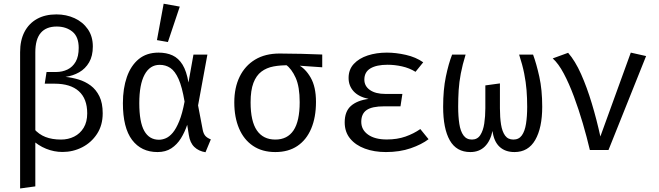

<svg xmlns="http://www.w3.org/2000/svg" viewBox="-20 -828 3640 1060"><path d="M291.5 -748.5Q346 -748.5 391.8 -727.5Q437.5 -706.5 465 -666.8Q492.5 -627 492.5 -571.5Q492.5 -519 472 -483.8Q451.5 -448.5 417.2 -429Q383 -409.5 342 -403.5Q377.5 -400 414 -389Q450.5 -378 480.5 -355.8Q510.5 -333.5 528.8 -296.2Q547 -259 547 -202.5Q547 -136.5 515.5 -88.5Q484 -40.5 433.5 -14.8Q383 11 325 11Q278.5 11 234.5 -6.8Q190.5 -24.5 153.5 -59.5L167 -117.5Q194.5 -86 231 -71.8Q267.5 -57.5 317 -57.5Q356.5 -57.5 389.2 -73.8Q422 -90 441.8 -122.5Q461.5 -155 461.5 -202Q461.5 -283 415.2 -324.5Q369 -366 281.5 -366H227L237 -430.5H289.5Q324 -430.5 352.5 -444.2Q381 -458 397.8 -487.2Q414.5 -516.5 414.5 -563.5Q414.5 -625 379.8 -653.2Q345 -681.5 293 -681.5Q235 -681.5 205 -646.5Q175 -611.5 175 -539V201L91 212.5V-540Q91 -605.5 115.2 -652Q139.5 -698.5 184.2 -723.5Q229 -748.5 291.5 -748.5Z M855 -537.5Q899.5 -537.5 932.5 -522.2Q965.5 -507 987.8 -471Q1010 -435 1020.5 -372.5L1048 -526.5H1125L1073.5 -246L1099.5 -109.5Q1104 -88.5 1114.2 -77.2Q1124.5 -66 1144 -58.5L1114.5 12.5Q1077 6.5 1053 -16.5Q1029 -39.5 1022.5 -82.5L1013.5 -139Q1000 -98.5 978.8 -64.2Q957.5 -30 926 -9.2Q894.5 11.5 849.5 11.5Q760 11.5 709.2 -55.5Q658.5 -122.5 658.5 -258.5Q658.5 -340 680.5 -403Q702.5 -466 746 -501.8Q789.5 -537.5 855 -537.5ZM861.5 -470Q807.5 -470 778.2 -415.8Q749 -361.5 749 -258.5Q749 -154 776.5 -105.2Q804 -56.5 857.5 -56.5Q876 -56.5 895.5 -64.8Q915 -73 933.8 -95.2Q952.5 -117.5 969.5 -159Q986.5 -200.5 999 -267Q985.5 -348 965.8 -392Q946 -436 920.2 -453Q894.5 -470 861.5 -470ZM883.5 -807.5 972.5 -791.5 907 -596 846.5 -606.5Z M1523.5 -532.5Q1580.5 -532.5 1645.2 -530.8Q1710 -529 1759 -527V-456.5L1615.5 -466.5L1575.5 -467.5Q1529 -468.5 1490.2 -461.2Q1451.5 -454 1423 -432.5Q1394.5 -411 1379 -370Q1363.5 -329 1363.5 -263Q1363.5 -158.5 1398.2 -108Q1433 -57.5 1500 -57.5Q1566.5 -57.5 1600.5 -108.2Q1634.5 -159 1634.5 -264Q1634.5 -349 1612.5 -398.2Q1590.5 -447.5 1557 -472.5L1623.5 -471.5Q1665.5 -451 1695 -399.8Q1724.5 -348.5 1724.5 -265.5Q1724.5 -180.5 1698.2 -118.2Q1672 -56 1622 -22.2Q1572 11.5 1500 11.5Q1427.5 11.5 1376.8 -22.8Q1326 -57 1299.8 -118.8Q1273.5 -180.5 1273.5 -263Q1273.5 -344 1303 -404.5Q1332.5 -465 1388.2 -498.8Q1444 -532.5 1523.5 -532.5Z M2191 -241H2101Q2034 -241 2004.2 -220.5Q1974.5 -200 1974.5 -155.5Q1974.5 -111.5 2012 -84.8Q2049.5 -58 2115.5 -58Q2173 -58 2218.5 -74Q2264 -90 2300.5 -115.5L2346 -59.5Q2308 -30.5 2247.5 -9.5Q2187 11.5 2110.5 11.5Q2046 11.5 1994.5 -7.5Q1943 -26.5 1913 -63Q1883 -99.5 1883 -152.5Q1883 -212.5 1917.2 -243Q1951.5 -273.5 2015 -282Q1960 -293.5 1932.2 -324Q1904.5 -354.5 1904.5 -397.5Q1904.5 -444 1933.2 -475Q1962 -506 2010 -521.8Q2058 -537.5 2116 -537.5Q2166 -537.5 2221 -525Q2276 -512.5 2316.5 -484L2274 -431.5Q2240 -452.5 2199.5 -461.5Q2159 -470.5 2119.5 -470.5Q2059 -470.5 2025.2 -450.5Q1991.5 -430.5 1991.5 -388.5Q1991.5 -352.5 2022.5 -331Q2053.5 -309.5 2106.5 -309.5H2201.5Z M2923 -526.5Q2941.5 -476.5 2957.5 -404.5Q2973.5 -332.5 2973.5 -238.5Q2973.5 -122.5 2935 -55.5Q2896.5 11.5 2820.5 11.5Q2769 11.5 2737.8 -17.8Q2706.5 -47 2699 -105Q2687.5 -49.5 2656.5 -19Q2625.5 11.5 2576.5 11.5Q2500 11.5 2463.2 -53.2Q2426.5 -118 2426.5 -238.5Q2426.5 -332.5 2441.5 -404.8Q2456.5 -477 2476 -526.5H2550.5Q2533 -469.5 2524 -422Q2515 -374.5 2512.2 -330.5Q2509.5 -286.5 2509.5 -238.5Q2509.5 -185.5 2515.8 -144.5Q2522 -103.5 2538.8 -80.5Q2555.5 -57.5 2585.5 -57.5Q2615.5 -57.5 2631.5 -82Q2647.5 -106.5 2653.5 -146Q2659.5 -185.5 2659.5 -230.5V-356.5L2740 -367.5V-230Q2740 -179.5 2746.2 -140.5Q2752.5 -101.5 2768.5 -79.5Q2784.5 -57.5 2814.5 -57.5Q2844.5 -57.5 2861 -80.5Q2877.5 -103.5 2884 -144.5Q2890.5 -185.5 2890.5 -238.5Q2890.5 -286 2887 -330.2Q2883.5 -374.5 2874 -422.2Q2864.5 -470 2846 -526.5Z M3236.5 0Q3220 -70.5 3197.5 -147.2Q3175 -224 3148.5 -295.2Q3122 -366.5 3092.5 -422Q3063 -477.5 3031.5 -505.5L3116.5 -536.5Q3155.5 -492 3188 -419Q3220.5 -346 3247.2 -257.2Q3274 -168.5 3294.5 -74.5L3462.5 -537.5L3547 -518.5L3339.5 0Z"/></svg>

Font: Fast_Mono
Style: Regular
Weight: 400
Monospace: yes
Designer: Carrois Corporate, Edenspiekermann AG, Nikita Prokopov
Foundry: Carrois Corporate, Edenspiekermann AG, Nikita Prokopov
Version: Version 5.002